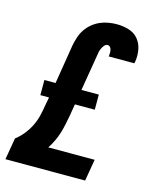

<svg xmlns="http://www.w3.org/2000/svg" viewBox="-112 -820 724 896"><g transform="rotate(15 250.0 -371.5)"><path d="M1 0 19 -105Q41 -122 58.5 -144Q76 -166 88 -191Q100 -216 106 -242Q112 -268 116 -294L123 -331H81V-404H135L166 -595Q170 -615 176.5 -635Q183 -655 195 -673Q207 -691 224 -705Q241 -719 260.5 -727.5Q280 -736 300.5 -739.5Q321 -743 341 -743Q371 -743 399 -734.5Q427 -726 444.5 -705Q462 -684 467.5 -655Q473 -626 468 -596Q467 -594 467 -592Q467 -590 466 -588H342Q342 -589 342.5 -589.5Q343 -590 343 -591Q344 -598 344 -605.5Q344 -613 342.5 -620Q341 -627 336.5 -632.5Q332 -638 324 -638Q315 -638 308.5 -630Q302 -622 298 -613.5Q294 -605 292 -596Q290 -587 289 -578L260 -404H344V-331H248L239 -277Q235 -255 230.5 -233Q226 -211 219.5 -189Q213 -167 203 -146Q193 -125 180 -105H404L386 0Z"/></g></svg>

Font: Iosevka SS04 Extrabold
Style: Italic
Weight: 800
Italic angle: -9°
Monospace: yes
Designer: Belleve Invis
Foundry: Belleve Invis
Version: Version 19.0.0; ttfautohint (v1.8.4)